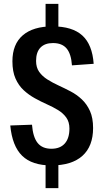

<svg xmlns="http://www.w3.org/2000/svg" viewBox="-20 -845 536 990"><path d="M215 -23H281V125H215ZM215 -825H281V-674H215ZM245 8Q145 8 94 -42Q43 -92 33 -198L145 -202Q150 -138 174 -108Q198 -78 245 -78Q290 -78 314 -105Q338 -132 338 -182Q338 -216 322 -238.5Q306 -261 280 -277Q254 -293 222.5 -307Q191 -321 159.5 -338.5Q128 -356 102 -380Q76 -404 60 -440Q44 -476 44 -529Q44 -617 97.5 -663Q151 -709 251 -709Q353 -709 404.5 -662Q456 -615 463 -516L351 -508Q347 -567 323.5 -595Q300 -623 253 -623Q211 -623 188.5 -599.5Q166 -576 166 -531Q166 -497 182 -474.5Q198 -452 224 -435.5Q250 -419 281.5 -404.5Q313 -390 344.5 -373.5Q376 -357 402 -332.5Q428 -308 444 -272.5Q460 -237 460 -185Q460 -91 405 -41.5Q350 8 245 8Z"/></svg>

Font: Pathway Extreme Condensed SemiBold
Style: Regular
Weight: 600
Width: 3
Version: Version 1.001;gftools[0.9.26]